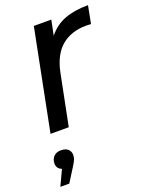

<svg xmlns="http://www.w3.org/2000/svg" viewBox="-154 -611 734 950"><g transform="rotate(-20 213.0 -136.0)"><path d="M39 0 144 -530H236L220 -451Q256 -496 307.5 -515.5Q359 -535 431 -535L413 -442Q406 -442 400.5 -442.5Q395 -443 388 -443Q309 -443 257.5 -400Q206 -357 188 -265L135 0ZM-5 263 33 182Q7 172 7 145Q7 123 20.5 108.5Q34 94 59 94Q84 94 96.5 106Q109 118 109 136Q109 149 104.5 160Q100 171 88 190L42 263Z"/></g></svg>

Font: Montserrat Medium
Style: Italic
Weight: 500
Italic angle: -11.3°
Designer: Julieta Ulanovsky
Foundry: Julieta Ulanovsky
Version: Version 9.000; ttfautohint (v1.8.4.7-5d5b)